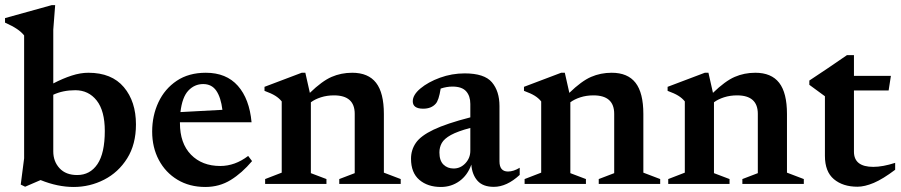

<svg xmlns="http://www.w3.org/2000/svg" viewBox="-30 -732 3584 764"><path d="M511 -237Q511 -157.5 476 -101.8Q441 -46 384.2 -17Q327.5 12 263 12Q199.5 12 131.5 -15.5L70 11L52.5 2.5L66 -102V-591Q55 -605 37 -617Q19 -629 -10 -642V-660L175.5 -711.5H189.5L182 -614V-400Q220.5 -420 255.2 -431.2Q290 -442.5 321.5 -442.5Q414.5 -442.5 462.8 -385.2Q511 -328 511 -237ZM182 -129.5Q182 -89.5 207 -62.5Q232 -35.5 277 -35.5Q328.5 -35.5 357.8 -79Q387 -122.5 387 -211Q387 -291 354.8 -332Q322.5 -373 269.5 -373Q220.5 -373 182 -355Z M789 -442.5Q870.5 -442.5 916.5 -390.5Q962.5 -338.5 971 -245.5H686V-242.5Q686 -161.5 730 -116.5Q774 -71.5 846.5 -71.5Q905 -71.5 957.5 -111.5L973 -91Q933 -43.5 888 -15.8Q843 12 787 12Q724 12 676.2 -16.8Q628.5 -45.5 602 -95.5Q575.5 -145.5 575.5 -208.5Q575.5 -272 600.5 -325.2Q625.5 -378.5 673.2 -410.5Q721 -442.5 789 -442.5ZM778.5 -397.5Q744 -397.5 719.5 -371.5Q695 -345.5 688 -286L855 -295Q849 -344 830.8 -370.8Q812.5 -397.5 778.5 -397.5Z M1320 -19.5 1381.5 -43V-279Q1381.5 -352.5 1299 -352.5Q1271 -352.5 1247 -344.8Q1223 -337 1207 -325V-43L1269 -19.5V0H1025V-19.5L1091 -45V-328.5Q1080.5 -341.5 1065.2 -351Q1050 -360.5 1022.5 -370.5V-386.5L1170.5 -442.5H1185L1203 -362.5Q1251.5 -409.5 1289.5 -426Q1327.5 -442.5 1371.5 -442.5Q1435.5 -442.5 1466.5 -402.5Q1497.5 -362.5 1497.5 -278.5V-45L1564.5 -19.5V0H1320Z M1935 11.5Q1891.5 11.5 1870 -12.8Q1848.5 -37 1845.5 -77Q1830.5 -34.5 1798 -11.2Q1765.5 12 1724.5 12Q1672 12 1638.8 -16.2Q1605.5 -44.5 1605.5 -100.5Q1605.5 -135.5 1624.8 -163.5Q1644 -191.5 1695.2 -216Q1746.5 -240.5 1841.5 -265V-318.5Q1841.5 -350 1824.8 -368.8Q1808 -387.5 1770.5 -387.5Q1747.5 -387.5 1723.5 -379.5Q1716 -332 1703.5 -319Q1686 -299.5 1654 -299.5Q1612.5 -299.5 1612.5 -329Q1612.5 -354.5 1643 -380Q1673.5 -405.5 1720.8 -422.8Q1768 -440 1819 -440Q1897.5 -440 1927.5 -404.5Q1957.5 -369 1957.5 -310V-90Q1957.5 -49.5 1991.5 -49.5Q2013.5 -49.5 2038 -64.5V-36Q1986.5 11.5 1935 11.5ZM1718.5 -125.5Q1718.5 -93 1734.5 -77.2Q1750.5 -61.5 1775 -61.5Q1802.5 -61.5 1822 -82.5Q1841.5 -103.5 1841.5 -132V-223Q1791 -209.5 1764.2 -194.8Q1737.5 -180 1728 -163Q1718.5 -146 1718.5 -125.5Z M2352.5 -19.5 2414 -43V-279Q2414 -352.5 2331.5 -352.5Q2303.5 -352.5 2279.5 -344.8Q2255.5 -337 2239.5 -325V-43L2301.5 -19.5V0H2057.5V-19.5L2123.5 -45V-328.5Q2113 -341.5 2097.8 -351Q2082.5 -360.5 2055 -370.5V-386.5L2203 -442.5H2217.5L2235.5 -362.5Q2284 -409.5 2322 -426Q2360 -442.5 2404 -442.5Q2468 -442.5 2499 -402.5Q2530 -362.5 2530 -278.5V-45L2597 -19.5V0H2352.5Z M2924 -19.5 2985.5 -43V-279Q2985.5 -352.5 2903 -352.5Q2875 -352.5 2851 -344.8Q2827 -337 2811 -325V-43L2873 -19.5V0H2629V-19.5L2695 -45V-328.5Q2684.5 -341.5 2669.2 -351Q2654 -360.5 2626.5 -370.5V-386.5L2774.5 -442.5H2789L2807 -362.5Q2855.5 -409.5 2893.5 -426Q2931.5 -442.5 2975.5 -442.5Q3039.5 -442.5 3070.5 -402.5Q3101.5 -362.5 3101.5 -278.5V-45L3168.5 -19.5V0H2924Z M3368 -128.5Q3368 -68 3445 -68Q3482.5 -68 3532 -84V-56.5Q3483 -19.5 3446.8 -4.2Q3410.5 11 3382 11Q3324 11 3288.2 -19Q3252.5 -49 3252.5 -112V-349L3190.5 -394.5V-411.5Q3223.5 -433.5 3265 -461.2Q3306.5 -489 3340 -512.5H3368V-430H3515L3506 -372H3368Z"/></svg>

Font: Newsreader Text SemiBold
Style: Regular
Weight: 600
Designer: Hugues Gentile
Foundry: Production Type
Version: Version 1.001